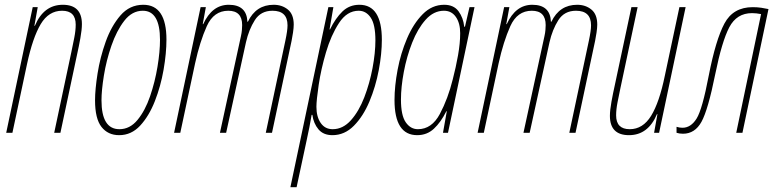

<svg xmlns="http://www.w3.org/2000/svg" viewBox="-20 -556 3238 804"><path d="M6 0H32L93 -287Q117 -399 150.5 -455Q184 -511 240 -511Q297 -511 297 -453Q297 -428 291 -398Q285 -368 279 -339L207 0H233L303 -329Q310 -360 316.5 -396Q323 -432 323 -455Q323 -536 243 -536Q163 -536 126 -448H124L138 -526H117Z M479 10Q530 10 567 -30Q604 -70 628.5 -132.5Q653 -195 665 -264Q677 -333 677 -390Q677 -536 580 -536Q523 -536 484.5 -491.5Q446 -447 422.5 -381Q399 -315 388.5 -248Q378 -181 378 -136Q378 -59 405 -24.5Q432 10 479 10ZM480 -15Q405 -15 405 -136Q405 -177 415 -239.5Q425 -302 446.5 -364.5Q468 -427 500.5 -469Q533 -511 578 -511Q650 -511 650 -389Q650 -340 639.5 -276.5Q629 -213 608.5 -153Q588 -93 556 -54Q524 -15 480 -15Z M709 0H735L797 -291Q817 -382 846 -446.5Q875 -511 936 -511Q994 -511 994 -451Q994 -443 993 -430.5Q992 -418 989 -405L901 0H927L1010 -379Q1022 -432 1047 -471.5Q1072 -511 1121 -511Q1184 -511 1184 -450Q1184 -428 1175 -386L1093 0H1119L1201 -385Q1204 -399 1207 -419.5Q1210 -440 1210 -453Q1210 -496 1185.5 -516Q1161 -536 1126 -536Q1052 -536 1018 -465H1016Q1013 -536 938 -536Q868 -536 831 -455H829L842 -526H820Z M1373 -15Q1341 -15 1323 -41Q1305 -67 1305 -109Q1305 -136 1314.5 -200.5Q1324 -265 1345 -336.5Q1366 -408 1399.5 -459.5Q1433 -511 1482 -511Q1513 -511 1532.5 -482Q1552 -453 1552 -387Q1552 -335 1540 -271Q1528 -207 1505.5 -148.5Q1483 -90 1449.5 -52.5Q1416 -15 1373 -15ZM1196 228H1222L1264 32Q1270 5 1275.5 -23Q1281 -51 1285 -75H1288Q1293 -39 1313.5 -14.5Q1334 10 1372 10Q1423 10 1462 -29.5Q1501 -69 1527 -131Q1553 -193 1566 -262Q1579 -331 1579 -389Q1579 -536 1485 -536Q1443 -536 1414 -508Q1385 -480 1362 -433H1360L1376 -526H1355Z M1730 -15Q1699 -15 1679 -44Q1659 -73 1659 -139Q1659 -191 1671 -255Q1683 -319 1706 -377.5Q1729 -436 1762.5 -473.5Q1796 -511 1839 -511Q1871 -511 1889 -485Q1907 -459 1907 -417Q1907 -375 1898 -324.5Q1889 -274 1876 -224Q1856 -143 1822 -79Q1788 -15 1730 -15ZM1727 10Q1768 10 1797 -17Q1826 -44 1849 -90H1851L1835 0H1856L1967 -526H1946L1927 -444H1924Q1920 -482 1900 -509Q1880 -536 1840 -536Q1789 -536 1750 -496.5Q1711 -457 1684.5 -395Q1658 -333 1645 -264Q1632 -195 1632 -137Q1632 10 1727 10Z M1980 0H2006L2068 -291Q2088 -382 2117 -446.5Q2146 -511 2207 -511Q2265 -511 2265 -451Q2265 -443 2264 -430.5Q2263 -418 2260 -405L2172 0H2198L2281 -379Q2293 -432 2318 -471.5Q2343 -511 2392 -511Q2455 -511 2455 -450Q2455 -428 2446 -386L2364 0H2390L2472 -385Q2475 -399 2478 -419.5Q2481 -440 2481 -453Q2481 -496 2456.5 -516Q2432 -536 2397 -536Q2323 -536 2289 -465H2287Q2284 -536 2209 -536Q2139 -536 2102 -455H2100L2113 -526H2091Z M2614 10Q2694 10 2731 -78H2733L2719 0H2740L2851 -526H2825L2764 -239Q2741 -127 2706.5 -71Q2672 -15 2617 -15Q2560 -15 2560 -73Q2560 -98 2566 -128Q2572 -158 2578 -187L2650 -526H2624L2554 -197Q2547 -166 2540.5 -130Q2534 -94 2534 -71Q2534 10 2614 10Z M2840 4Q2890 4 2917.5 -46Q2945 -96 2975 -245Q3003 -383 3034 -442Q3065 -501 3129 -501Q3147 -501 3167 -497L3063 0H3089L3198 -518Q3185 -521 3168 -523.5Q3151 -526 3132 -526Q3050 -526 3013.5 -457.5Q2977 -389 2948 -240Q2921 -98 2897 -59.5Q2873 -21 2838 -21Q2825 -21 2813 -25V0Q2825 4 2840 4Z"/></svg>

Font: Noto Sans Display Condensed Thin
Style: Italic
Weight: 250
Width: 3
Italic angle: -12°
Designer: Monotype Design Team
Foundry: Monotype Imaging Inc.
Version: Version 1.900